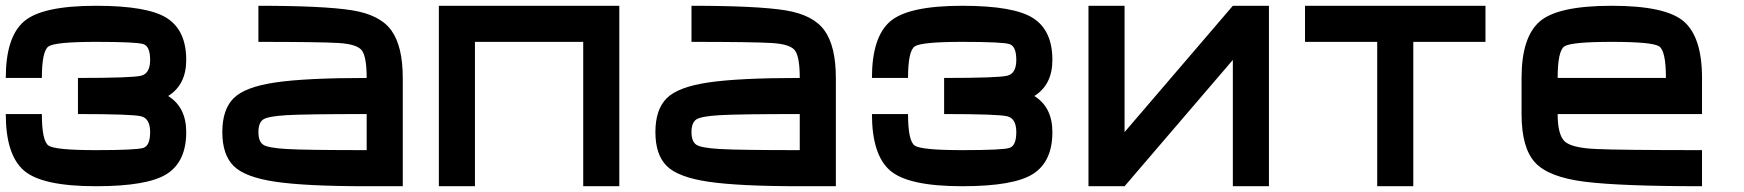

<svg xmlns="http://www.w3.org/2000/svg" viewBox="-20 -645 6040 665"><path d="M250 -375Q437.5 -375 468.8 -382.8Q500 -390.6 500 -437.5Q500 -484.4 476.6 -492.2Q453.1 -500 312.5 -500Q171.9 -500 148.4 -484.4Q125 -468.8 125 -375H0Q0 -515.6 62.5 -570.3Q125 -625 312.5 -625Q492.2 -625 558.6 -582Q625 -539.1 625 -437.5Q625 -351.6 562.5 -312.5Q625 -273.4 625 -187.5Q625 -85.9 558.6 -43Q492.2 0 312.5 0Q125 0 62.5 -54.7Q0 -109.4 0 -250H125Q125 -156.2 148.4 -140.6Q171.9 -125 312.5 -125Q453.1 -125 476.6 -132.8Q500 -140.6 500 -187.5Q500 -234.4 468.8 -242.2Q437.5 -250 250 -250Z M1250 -125V-250Q1039.1 -250 972.7 -246.1Q906.2 -242.2 890.6 -230.5Q875 -218.8 875 -187.5Q875 -156.2 890.6 -144.5Q906.2 -132.8 972.7 -128.9Q1039.1 -125 1250 -125ZM1375 -375V0H1250Q1039.1 0 933.6 -15.6Q828.1 -31.2 789.1 -70.3Q750 -109.4 750 -187.5Q750 -265.6 789.1 -304.7Q828.1 -343.8 933.6 -359.4Q1039.1 -375 1250 -375Q1250 -445.3 1234.4 -468.8Q1218.8 -492.2 1152.3 -496.1Q1085.9 -500 875 -500V-625Q1101.6 -625 1199.2 -609.4Q1296.9 -593.8 1335.9 -539.1Q1375 -484.4 1375 -375Z M2125 0H2000V-500H1625V0H1500V-625H2125Z M2750 -125V-250Q2539.1 -250 2472.7 -246.1Q2406.2 -242.2 2390.6 -230.5Q2375 -218.8 2375 -187.5Q2375 -156.2 2390.6 -144.5Q2406.2 -132.8 2472.7 -128.9Q2539.1 -125 2750 -125ZM2875 -375V0H2750Q2539.1 0 2433.6 -15.6Q2328.1 -31.2 2289.1 -70.3Q2250 -109.4 2250 -187.5Q2250 -265.6 2289.1 -304.7Q2328.1 -343.8 2433.6 -359.4Q2539.1 -375 2750 -375Q2750 -445.3 2734.4 -468.8Q2718.8 -492.2 2652.3 -496.1Q2585.9 -500 2375 -500V-625Q2601.6 -625 2699.2 -609.4Q2796.9 -593.8 2835.9 -539.1Q2875 -484.4 2875 -375Z M3250 -375Q3437.5 -375 3468.8 -382.8Q3500 -390.6 3500 -437.5Q3500 -484.4 3476.6 -492.2Q3453.1 -500 3312.5 -500Q3171.9 -500 3148.4 -484.4Q3125 -468.8 3125 -375H3000Q3000 -515.6 3062.5 -570.3Q3125 -625 3312.5 -625Q3492.2 -625 3558.6 -582Q3625 -539.1 3625 -437.5Q3625 -351.6 3562.5 -312.5Q3625 -273.4 3625 -187.5Q3625 -85.9 3558.6 -43Q3492.2 0 3312.5 0Q3125 0 3062.5 -54.7Q3000 -109.4 3000 -250H3125Q3125 -156.2 3148.4 -140.6Q3171.9 -125 3312.5 -125Q3453.1 -125 3476.6 -132.8Q3500 -140.6 3500 -187.5Q3500 -234.4 3468.8 -242.2Q3437.5 -250 3250 -250Z M3750 0V-625H3875V-187.5L4250 -625H4375V0H4250V-437.5L3875 0Z M5125 -625V-500H4875V0H4750V-500H4500V-625Z M5750 -375Q5750 -468.8 5726.6 -484.4Q5703.1 -500 5562.5 -500Q5421.9 -500 5398.4 -484.4Q5375 -468.8 5375 -375ZM5250 -250V-375Q5250 -515.6 5312.5 -570.3Q5375 -625 5562.5 -625Q5750 -625 5812.5 -570.3Q5875 -515.6 5875 -375V-250H5375Q5375 -179.7 5398.4 -156.2Q5421.9 -132.8 5507.8 -128.9Q5593.8 -125 5875 -125V0Q5593.8 0 5468.8 -15.6Q5343.8 -31.2 5296.9 -82Q5250 -132.8 5250 -250Z"/></svg>

Font: CraftyPE
Style: Regular
Weight: 400
Designer: Erek Butcher
Foundry: Haunted Coop
Version: Version 0.018;April 4, 2024;FontCreator 15.0.0.2962 64-bit